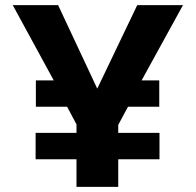

<svg xmlns="http://www.w3.org/2000/svg" viewBox="-20 -730 766 750"><path d="M533.2 -416H602.1V-313H480L441.9 -242.2V-210.9H603V-107.9H441.9V0H278.8V-107.9H119.1V-210.9H278.8V-244.1L242.2 -313H120.1V-416H189.9L29.8 -710H207L359.9 -383.8L516.1 -710H694.8Z"/></svg>

Font: Raleway-v4020 ExtraBold
Style: Regular
Weight: 800
Designer: Matt McInerney, Pablo Impallari, Rodrigo Fuenzalida
Foundry: Matt McInerney, Pablo Impallari, Rodrigo Fuenzalida
Version: Version 4.020;PS 004.020;hotconv 1.0.88;makeotf.lib2.5.64775